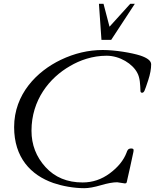

<svg xmlns="http://www.w3.org/2000/svg" viewBox="-20 -971 812 1006"><path d="M662.4 -951 553.8 -831 522.4 -951H498.4L511.6 -762H562.6L686.4 -951ZM634 -10C644.3 -10 643.6 -13.6 647.5 -32C655.4 -68.8 668.2 -120.6 675 -156.5C677.1 -167.6 680 -175.8 680 -185C680 -190.3 675.8 -193 667.5 -193C650.8 -193 647.1 -183.2 643 -171C627.7 -131 598.5 -95 555.5 -63C512.5 -31 465 -15 413 -15C332.3 -15 267.5 -41.8 218.5 -95.5C169.5 -149.2 145 -212.7 145 -286C145 -447 239 -563.3 347 -625C397.7 -655 464 -679 538.5 -679C608.1 -679 675.9 -636.2 700 -588C713.7 -561.9 714.5 -529.8 716 -493C716.7 -487.7 719.5 -485 724.5 -485C729.5 -485 733.7 -488.5 737 -495.5C740.3 -502.5 747 -521.3 757 -552C767 -582.7 772 -610 772 -634C772 -652 753 -667.3 715 -680C670.4 -694.3 584.1 -709 518 -709C443.3 -709 370.2 -691.8 298.5 -657.5C173.9 -597.8 54 -478.4 54 -305C54 -145.8 140.8 -53.5 260 -12C305.6 3.6 365.7 15 421.5 15C444.5 15 473.5 9.8 508.5 -0.5C543.5 -10.8 572 -16 594 -16Z"/></svg>

Font: fbb
Style: Italic
Weight: 400
Italic angle: -12°
Designer: David J. Perry, Michael Sharpe
Version: Version 0.991